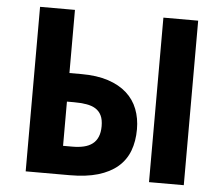

<svg xmlns="http://www.w3.org/2000/svg" viewBox="-51 -772 968 830"><g transform="rotate(5 433.0 -357.0)"><path d="M553.2 -223.1Q553.2 -170.4 537.4 -128.9Q521.5 -87.4 488 -58.8Q454.6 -30.3 403.3 -15.1Q352.1 0 280.8 0H89.8V-713.9H241.2V-439.9H293.9Q360.8 -439.9 409.7 -423.8Q458.5 -407.7 490.5 -378.9Q522.5 -350.1 537.8 -310.3Q553.2 -270.5 553.2 -223.1ZM241.2 -124H282.2Q309.6 -124 331.3 -129.2Q353 -134.3 368.4 -146Q383.8 -157.7 391.8 -176.8Q399.9 -195.8 399.9 -223.1Q399.9 -251.5 391.1 -269.5Q382.3 -287.6 365.7 -297.9Q349.1 -308.1 325.4 -312Q301.8 -315.9 272 -315.9H241.2ZM775.9 0H625V-713.9H775.9Z"/></g></svg>

Font: Droid Sans
Style: Bold
Weight: 700
Foundry: Ascender Corporation
Version: Version 1.00 build 112